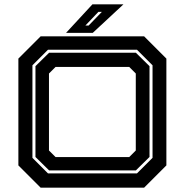

<svg xmlns="http://www.w3.org/2000/svg" viewBox="-20 -868 854 888"><path d="M168 0 65 -103V-597L168 -700H646.5L749.5 -597V-103L646.5 0ZM202 -66H613.5L685.5 -138V-566L613.5 -638H202L130 -566V-138ZM207 -80 144 -142V-562L207 -624H608.5L671.5 -562V-142L608.5 -80ZM237 -141.5H577.5L608 -172V-528L577.5 -558.5H237L206.5 -528V-172ZM285.5 -716 407.5 -848H551L409 -716ZM375 -750H390L451 -813H435Z"/></svg>

Font: Tourney Expanded Regular
Style: Bold
Weight: 700
Width: 7
Designer: Tyler Finck
Foundry: Etcetera Type Co
Version: Version 1.010; ttfautohint (v1.8.3)